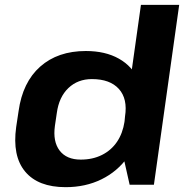

<svg xmlns="http://www.w3.org/2000/svg" viewBox="-20 -760 761 790"><path d="M250.1 10.1Q136.8 10.1 83.4 -54.1Q30 -118.3 46.6 -237.6L56.4 -302.4Q72.9 -421.7 145.4 -485.9Q217.9 -550.1 333.3 -550.1Q413.5 -550.1 469.4 -518.5Q525.3 -487 550.1 -429.2Q574.9 -371.3 563.9 -292.2L557.5 -251.2Q546.5 -171.6 504.9 -113Q463.3 -54.5 397.6 -22.2Q331.9 10.1 250.1 10.1ZM312.2 -103.3Q361.2 -103.3 399.4 -122.4Q437.5 -141.4 461.3 -176.3Q485 -211.2 492.4 -259.7L494.4 -280.8Q505.8 -353.5 469.1 -394.1Q432.5 -434.6 358.2 -434.6Q300.1 -434.6 261.4 -397.7Q222.7 -360.8 213.8 -295.4L205.9 -242Q197 -177.7 225.3 -140.5Q253.7 -103.3 312.2 -103.3ZM477.9 -157.6 559.9 -740H717.3L613.3 0H513.4Z"/></svg>

Font: Pathway Extreme 8pt Thin 12pt
Style: Italic
Weight: 100
Italic angle: -8°
Version: Version 1.001;gftools[0.9.26]